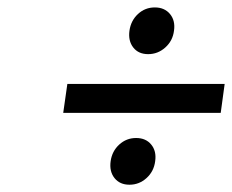

<svg xmlns="http://www.w3.org/2000/svg" viewBox="-20 -592 631 522"><path d="M151.9 -285.2 163.1 -363.8H590.8L580.1 -285.2ZM280.8 -153.8Q284.7 -181.2 304.2 -199Q323.7 -216.8 350.1 -216.8Q376.5 -216.8 391.1 -199Q405.8 -181.2 401.9 -153.8Q398.4 -126 378.4 -107.9Q358.4 -89.8 332 -89.8Q305.7 -89.8 291.3 -107.9Q276.9 -126 280.8 -153.8ZM332 -508.8Q335.9 -536.1 355.2 -554Q374.5 -571.8 400.9 -571.8Q427.2 -571.8 442.1 -554Q457 -536.1 453.1 -508.8Q449.7 -481 429.4 -462.9Q409.2 -444.8 382.8 -444.8Q356.4 -444.8 342.3 -462.9Q328.1 -481 332 -508.8Z"/></svg>

Font: Trueno
Style: Italic
Weight: 400
Designer: Julieta Ulanovsky
Foundry: Julieta Ulanovsky
Version: Version 3.001b | FøM Fix